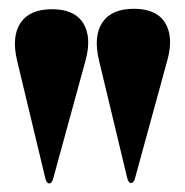

<svg xmlns="http://www.w3.org/2000/svg" viewBox="-20 -832 432 448"><path d="M286 -405Q280 -405 277 -416L211 -691Q197.5 -748 219 -779.8Q240.5 -811.5 292.5 -811.5Q345 -811.5 365.2 -778.8Q385.5 -746 370.5 -691.5L295 -416Q292 -405 286 -405ZM95 -404Q89 -404 86 -415L20 -690Q6.5 -747 28 -778.8Q49.5 -810.5 101.5 -810.5Q154 -810.5 174.2 -777.8Q194.5 -745 179.5 -690.5L104 -415Q101 -404 95 -404Z"/></svg>

Font: Fraunces 144pt Black
Style: Regular
Weight: 900
Version: Version 1.000;[0bf87f6ff]